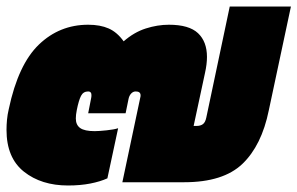

<svg xmlns="http://www.w3.org/2000/svg" viewBox="-21 -560 914 590"><path d="M188 10Q106 10 52.5 -32.5Q-1 -75 -1 -161Q-1 -176 0.5 -192Q2 -208 6 -225Q35 -362 98.5 -423Q162 -484 250 -484Q287 -484 313 -472.5Q339 -461 359 -433Q391 -461 427 -472.5Q463 -484 498 -484Q560 -484 587.5 -458Q615 -432 615 -385Q615 -363 609 -336L574 -173H583Q595 -173 602.5 -178.5Q610 -184 613 -199L685 -540H873L805 -221Q783 -113 724 -56.5Q665 0 545 0H355L410 -260Q411 -263 411 -267Q411 -279 396 -279Q388 -279 382 -272.5Q376 -266 374 -256L365 -212H250L259 -258Q260 -262 260 -268Q260 -279 250 -279Q235 -279 228 -265.5Q221 -252 215 -222Q212 -207 212 -196Q212 -176 225.5 -166.5Q239 -157 270 -157Q283 -157 306.5 -159.5Q330 -162 342 -166L309 -12Q287 -2 256.5 4Q226 10 188 10Z"/></svg>

Font: Kanit Black
Style: Italic
Weight: 900
Italic angle: -12°
Designer: Katatrad Team
Foundry: CadsonDemak
Version: Version 2.000; ttfautohint (v1.8.3)